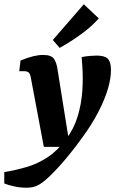

<svg xmlns="http://www.w3.org/2000/svg" viewBox="-79 -687 555 898"><path d="M44 191Q17 191 -11.5 185Q-40 179 -59 171V118Q-5 109 46 94Q97 79 143.5 48.5Q190 18 230 -36Q267 -85 284.5 -143.5Q302 -202 306 -262.5Q310 -323 306 -377L303 -420Q323 -424 341.5 -425.5Q360 -427 373 -427Q410 -427 424.5 -413Q439 -399 440 -364Q441 -324 426 -272.5Q411 -221 380 -161.5Q349 -102 301 -37Q277 -4 249 31Q221 66 194 95.5Q167 125 146 144Q117 171 95.5 181Q74 191 44 191ZM126 0 65 -325Q62 -341 55.5 -347.5Q49 -354 33 -354H11L17 -404Q52 -418 76.5 -424Q101 -430 123 -430Q162 -430 174 -411Q186 -392 190 -363L248 0ZM168 -500 313 -667 383 -601Q352 -565 303 -529Q254 -493 200 -463Z"/></svg>

Font: Rasa
Style: Bold Italic
Weight: 700
Italic angle: -7.10001°
Designer: Anna Giedrys (Yrsa+Rasa design), David Brezina (Yrsa art-direction, Rasa art-direction, design)
Foundry: Rosetta Type Foundry
Version: Version 2.004